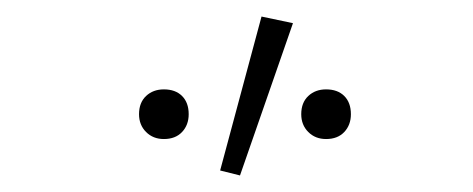

<svg xmlns="http://www.w3.org/2000/svg" viewBox="-20 -772 572 232"><path d="M178 -604Q165 -604 156.5 -612.5Q148 -621 148 -634Q148 -648 156.5 -656Q165 -664 178 -664Q192 -664 200 -656Q208 -648 208 -634Q208 -621 200 -612.5Q192 -604 178 -604ZM270 -560 246 -566 296 -752 334 -744ZM374 -604Q361 -604 352.5 -612.5Q344 -621 344 -634Q344 -648 352.5 -656Q361 -664 374 -664Q388 -664 396 -656Q404 -648 404 -634Q404 -621 396 -612.5Q388 -604 374 -604Z"/></svg>

Font: Source Sans 3 Variable
Style: Regular
Weight: 200
Designer: Paul D. Hunt
Foundry: Adobe Systems Incorporated
Version: Version 3.026